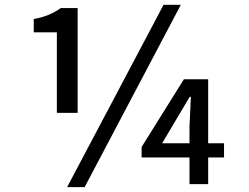

<svg xmlns="http://www.w3.org/2000/svg" viewBox="-20 -770 1040 803"><path d="M304.7 -297.9H217.8V-634.8H121.1V-690.4Q184.6 -701.2 234.4 -736.3H304.7ZM664.1 -750H736.3L334 12.7H260.7ZM658.2 -170.9H772.5V-240.2L778.3 -365.2H773.4L720.7 -276.4ZM917 -170.9V-111.3H850.6V0H772.5V-111.3H572.3V-155.3L749 -438.5H850.6V-170.9Z"/></svg>

Font: Gen Shin Gothic Monospace Medium
Style: Regular
Weight: 500
Designer: [Source Han Sans]
Ryoko NISHIZUKA  (kana & ideographs); Paul D. Hunt (Latin, Greek & Cyrillic); Wenlong ZHANG  (bopomofo
Version: Version 1.002.20150607